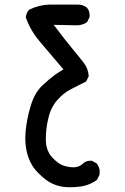

<svg xmlns="http://www.w3.org/2000/svg" viewBox="-20 -805 540 832"><path d="M267.1 5.9Q251 4.9 235.8 1Q220.7 -2.9 206.5 -9.3Q178.2 -22.5 146.5 -54.7Q129.9 -70.8 118.4 -90.3Q106.9 -109.9 100.1 -132.3Q85.9 -178.2 90.8 -233.9Q95.7 -289.1 112.8 -345.2Q129.4 -402.8 163.1 -434.1Q195.3 -464.4 216.3 -479.5Q234.4 -492.2 254.9 -504.4Q189.5 -581.1 151.9 -625.5Q111.8 -672.9 92.3 -728.5L91.8 -730V-731Q94.2 -748.5 105 -761.7L105.5 -762.7L106.9 -763.2Q147 -783.2 193.4 -785.2H317.4Q338.9 -785.2 356 -772.5L356.4 -772L356.9 -771.5Q363.8 -763.7 366.5 -753.7Q369.1 -743.7 368.2 -731.9V-731L367.7 -730L357.9 -710.4L356.9 -709L356 -708Q346.2 -701.7 335.2 -698.5Q324.2 -695.3 311.5 -695.3L212.9 -697.3Q259.3 -635.3 291 -597.2Q325.7 -555.2 343.8 -531.7Q362.3 -506.8 364.3 -476.1V-474.6L363.8 -473.1L354 -453.6L353 -451.7L351.1 -450.7Q319.8 -435.1 287.1 -418.5Q271.5 -410.6 256.6 -398.7Q241.7 -386.7 228 -371.1Q214.4 -355.5 204.6 -335.9Q194.8 -316.4 189.5 -292.5Q177.7 -244.6 178.7 -197.3Q178.7 -186 180.7 -175.5Q182.6 -165 186 -156Q189.5 -147 194.3 -138.7Q199.2 -130.4 205.6 -123.5Q231.9 -94.7 256.8 -86.9Q282.2 -79.1 301.8 -80.1Q320.8 -81.1 335 -92.3Q352.5 -110.4 376.5 -108.4H377.9L378.9 -107.9L398.4 -97.2L399.4 -96.2L399.9 -95.2Q415.5 -75.7 411.1 -47.9V-46.9L410.6 -46.4L400.9 -26.9L399.9 -25.4L398.9 -24.4Q370.6 -4.4 336.9 2Q304.2 7.8 267.1 5.9Z"/></svg>

Font: NaikaiFont
Style: SemiBold
Weight: 600
Version: Version 1.89